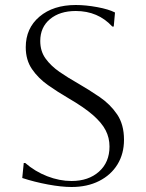

<svg xmlns="http://www.w3.org/2000/svg" viewBox="-20 -734 583 768"><path d="M69 -22 75 -82H81Q120 -48 169 -29Q218 -10 266 -10Q334 -10 376 -47.5Q418 -85 418 -148Q418 -183 402.5 -213Q387 -243 351.5 -274Q316 -305 254 -341Q211 -366 172 -393.5Q133 -421 108 -457.5Q83 -494 83 -545Q83 -621 138 -667.5Q193 -714 283 -714Q323 -714 369 -705.5Q415 -697 440 -684L435 -628H429Q372 -690 283 -690Q219 -690 180 -657.5Q141 -625 141 -570Q141 -529 162.5 -499.5Q184 -470 218 -446.5Q252 -423 291 -401Q336 -375 378.5 -346Q421 -317 448.5 -276.5Q476 -236 476 -175Q476 -119 450 -76.5Q424 -34 376.5 -10Q329 14 266 14Q226 14 172 4Q118 -6 69 -22Z"/></svg>

Font: Aboreto
Style: Regular
Weight: 400
Designer: Dominik Jáger
Foundry: Dominik Jáger
Version: Version 1.001; ttfautohint (v1.8.4.7-5d5b)